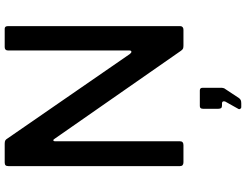

<svg xmlns="http://www.w3.org/2000/svg" viewBox="-132 -650 1022 797"><g transform="rotate(-90 378.5 -251.0)"><path d="M658 -742Q669 -742 669 -729V-13Q669 -7 665 -3.5Q661 0 654 0H589Q581 0 576.5 -1.5Q572 -3 567 -10L202 -534Q198 -541 194.5 -540Q191 -539 191 -533V-14Q191 0 175 0H104Q88 0 88 -14V-727Q88 -735 91.5 -738.5Q95 -742 103 -742H181Q190 -742 194.5 -739.5Q199 -737 203 -730L553 -223Q559 -216 562 -216Q568 -216 568 -225V-728Q568 -742 582 -742ZM326 227 354 177Q357 173 357 168Q357 160 348 160H340Q332 160 329 156.5Q326 153 326 145V81Q326 68 337 68H402Q413 68 413 79V160Q413 163 412 165Q411 167 411 169L370 231Q366 236 361.5 238Q357 240 348 240H333Q328 240 325.5 235.5Q323 231 326 227Z"/></g></svg>

Font: Libre Franklin Medium
Style: Regular
Weight: 500
Designer: Pablo Impallari, Rodrigo Fuenzalida
Foundry: Impallari Type
Version: Version 1.002; ttfautohint (v1.5)